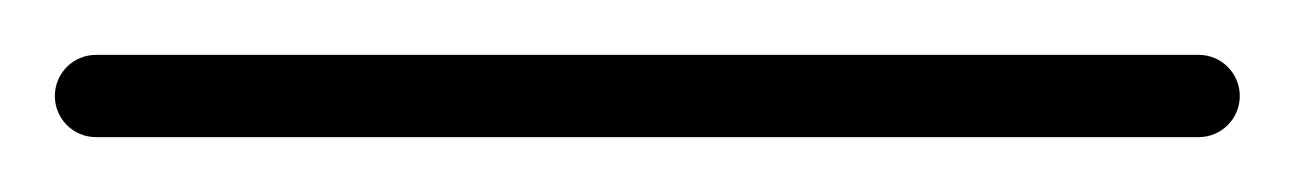

<svg xmlns="http://www.w3.org/2000/svg" viewBox="-35 -35 472 70"><path d="M0 -15C-8.3 -15 -15 -8.3 -15 0C-15 8.3 -8.3 15 0 15C134 15 268 15 402 15C410.3 15 417 8.3 417 0C417 -8.3 410.3 -15 402 -15C268 -15 134 -15 0 -15Z"/></svg>

Font: FRB American Cursive Just Baseline
Style: Italic
Weight: 400
Italic angle: -25°
Version: Version 2.0;Modular Font Editor K font №1